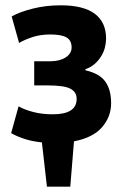

<svg xmlns="http://www.w3.org/2000/svg" viewBox="-20 -529 472 724"><path d="M109 -207V-298H170Q205 -298 227.5 -312.5Q250 -327 250 -350Q250 -377 230.5 -388Q211 -399 170 -399Q131 -399 100.5 -388.5Q70 -378 52 -367L24 -467Q54 -484 103.5 -496.5Q153 -509 209 -509Q295 -509 337.5 -477Q380 -445 380 -384Q380 -367 375.5 -349.5Q371 -332 361 -316Q351 -300 336.5 -287.5Q322 -275 302 -268V-264Q355 -252 377 -221.5Q399 -191 399 -140Q399 -89 365 -49.5Q331 -10 259 4L245 175H157L138 8Q100 4 71.5 -5.5Q43 -15 22 -27L50 -128Q73 -115 106 -106.5Q139 -98 179 -98Q269 -98 269 -156Q269 -182 245.5 -194.5Q222 -207 158 -207Z"/></svg>

Font: PT Sans
Style: Bold
Weight: 700
Version: Version 2.003W OFL; ttfautohint (v1.6)